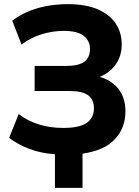

<svg xmlns="http://www.w3.org/2000/svg" viewBox="-20 -736 671 926"><path d="M245 170V8Q177 3 122.5 -17.5Q68 -38 24 -71L70 -186Q111 -154 165.5 -136.5Q220 -119 286 -119Q361 -119 397 -142.5Q433 -166 433 -214Q433 -256 405 -276.5Q377 -297 317 -297H147V-418H300Q358 -418 386 -438Q414 -458 414 -500Q414 -539 384 -563Q354 -587 287 -587Q232 -587 178.5 -570Q125 -553 84 -521L39 -636Q71 -661 112.5 -679Q154 -697 203 -706.5Q252 -716 306 -716Q394 -716 451.5 -691Q509 -666 538 -622.5Q567 -579 567 -522Q567 -454 524.5 -408.5Q482 -363 412 -352L407 -375Q491 -368 538 -322Q585 -276 585 -199Q585 -119 534 -64.5Q483 -10 378 5V170Z"/></svg>

Font: Nunito Sans 12pt ExtraBold
Style: Regular
Weight: 800
Designer: Vernon Adams
Foundry: Vernon Adams
Version: Version 3.101;gftools[0.9.27]